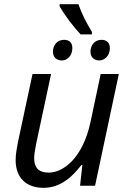

<svg xmlns="http://www.w3.org/2000/svg" viewBox="-20 -891 619 921"><path d="M55 -123C55 -36 108 10 189 10C275 10 332 -50 370 -99H375L364 0H436L550 -536H463L414 -305C376 -129 281 -63 214 -63C163 -63 144 -89 144 -132C144 -148 147 -170 153 -199L225 -536H136L66 -209C61 -178 55 -154 55 -123ZM266 -871V-861C289 -820 332 -762 367 -726H421V-738C394 -783 373 -822 356 -871ZM234 -643C234 -616 252 -601 277 -601C302 -601 327 -623 327 -660C327 -684 315 -700 287 -700C254 -700 234 -674 234 -643ZM456 -601C481 -601 507 -623 507 -660C507 -684 494 -700 467 -700C434 -700 414 -674 414 -643C414 -616 432 -601 456 -601Z"/></svg>

Font: BC Sans
Style: Italic
Weight: 400
Italic angle: -12°
Designer: Monotype Design Team
Designer: Province of B.C.
Foundry: Monotype Imaging Inc.
Version: Version 2.000;GOOG;noto-source:20170915:90ef993387c0